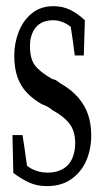

<svg xmlns="http://www.w3.org/2000/svg" viewBox="-20 -618 341 632"><path d="M23.9 -48.8Q22.5 -115.7 21 -173.3Q21 -173.3 54.2 -173.3Q61.5 -127.4 68.8 -72.3Q78.1 -65.4 85.9 -61.5Q108.4 -49.8 137.2 -49.8Q166 -49.8 187 -61.8Q208 -73.7 217.8 -96.4Q227.5 -119.1 227.5 -146.5Q227.5 -186.5 208.7 -210.9Q189.9 -235.4 153.3 -254.9Q135.7 -269.5 117.7 -274.9Q89.8 -291 69.3 -312Q48.8 -333 37.8 -363.3Q26.9 -393.6 26.9 -434.8Q26.9 -476.1 41.7 -513.7Q56.6 -551.3 85.4 -574.5Q114.3 -597.7 155.8 -597.7Q186.5 -597.7 211.4 -585.4Q236.3 -573.2 259.3 -551.3Q257.8 -498.5 255.9 -435.5Q255.9 -435.5 226.1 -435.5Q219.7 -487.3 212.9 -529.3Q211.9 -534.7 211.4 -530.8Q184.6 -551.3 155.3 -551.3Q117.2 -551.3 97.9 -527.8Q78.6 -504.4 78.6 -465.8Q78.6 -424.3 95.2 -402.6Q111.8 -380.9 151.9 -357.9Q164.1 -356.4 176.8 -344.7Q214.4 -323.7 237.1 -297.4Q259.8 -271 270 -240.5Q280.3 -210 280.3 -172.4Q280.3 -127.4 264.2 -89.8Q248 -52.2 215.3 -28.8Q182.6 -5.4 134.3 -5.4Q102.5 -5.4 77.1 -16.6Q51.8 -27.8 23.9 -48.8Z"/></svg>

Font: Scarab Serif
Style: Light
Weight: 300
Designer: John Roberts
Foundry: Scarab
Version: 1.0